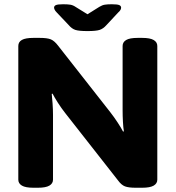

<svg xmlns="http://www.w3.org/2000/svg" viewBox="-20 -880 825 902"><path d="M137 2Q100 2 83 -8Q66 -18 66 -36V-664Q66 -683 83 -692.5Q100 -702 137 -702H167Q202 -702 219 -695Q236 -688 254 -664L498 -353Q516 -330 533 -304Q550 -278 558 -262L562 -263Q559 -281 557.5 -308.5Q556 -336 556 -362V-664Q556 -682 572.5 -692Q589 -702 627 -702H648Q685 -702 702 -692Q719 -682 719 -664V-36Q719 -18 702 -8Q685 2 648 2H617Q584 2 567 -4.5Q550 -11 534 -33L287 -348Q268 -372 251.5 -398Q235 -424 227 -440L223 -439Q225 -421 227 -393.5Q229 -366 229 -340V-36Q229 -18 212 -8Q195 2 158 2ZM505 -860Q532 -860 540.5 -856Q549 -852 549 -844Q549 -840 546.5 -834.5Q544 -829 535 -821L480 -762Q465 -745 448 -739.5Q431 -734 391 -734Q351 -734 334 -739.5Q317 -745 302 -763L247 -821Q239 -829 236.5 -835Q234 -841 234 -844Q234 -852 242.5 -856Q251 -860 277 -860Q297 -860 310 -858Q323 -856 336 -847L391 -813L447 -848Q460 -856 472.5 -858Q485 -860 505 -860Z"/></svg>

Font: Asap Semi Expanded ExtraBold
Style: Regular
Weight: 800
Width: 6
Designer: Pablo Cosgaya
Foundry: Omnibus-Type
Version: Version 3.001; ttfautohint (v1.8.4.7-5d5b)